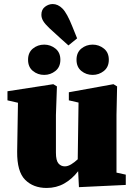

<svg xmlns="http://www.w3.org/2000/svg" viewBox="-20 -915 657 951"><path d="M371 12 367 -67Q337 -28 298 -6Q259 16 211 16Q145 16 104.5 -24.5Q64 -65 65 -164L69 -406L17 -418V-463L244 -498L262 -487L257 -345V-159Q257 -120 269.5 -105.5Q282 -91 301 -91Q316 -91 332.5 -101Q349 -111 365 -126L369 -407L321 -418V-458L542 -498L560 -487L557 -345V-60L603 -50V1ZM119 -619Q119 -655 143 -674.5Q167 -694 199 -694Q230 -694 254.5 -674.5Q279 -655 279 -619Q279 -583 254.5 -563.5Q230 -544 199 -544Q167 -544 143 -563.5Q119 -583 119 -619ZM319 -690 282 -723Q245 -756 224 -776Q203 -796 194 -811Q185 -826 185 -842Q185 -868 203 -881.5Q221 -895 241 -895Q267 -895 289.5 -872.5Q312 -850 339 -782L362 -725ZM359 -619Q359 -655 383 -674.5Q407 -694 439 -694Q470 -694 494.5 -674.5Q519 -655 519 -619Q519 -583 494.5 -563.5Q470 -544 439 -544Q407 -544 383 -563.5Q359 -583 359 -619Z"/></svg>

Font: Source Serif Pro Black
Style: Regular
Weight: 900
Designer: Frank Grießhammer
Foundry: Adobe Systems Incorporated
Version: Version 3.001;hotconv 1.0.111;makeotfexe 2.5.65597